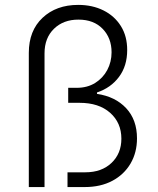

<svg xmlns="http://www.w3.org/2000/svg" viewBox="-20 -757 638 777"><path d="M96.6 0V-543Q96.6 -632.8 152.2 -685Q207.7 -737.2 296.5 -737.2Q354 -737.2 398.8 -714.8Q443.5 -692.5 469.3 -651.3Q495 -610.1 494.7 -554Q494.7 -490.1 461.5 -445.7Q428.3 -401.3 372.5 -382.8V-377.1Q446.7 -366.1 490.6 -319.1Q534.4 -272 534.4 -197.1Q534.4 -139.6 508.2 -95Q481.9 -50.4 434.5 -25.2Q387.1 0 322.8 0H253.2V-59.7H325.6Q391.3 -59.7 431.3 -97.7Q471.2 -135.7 471.2 -195.7Q471.2 -260.3 425.6 -300.6Q380 -340.9 302.2 -340.9H256V-401.6H290.1Q333.5 -401.6 365.1 -421.3Q396.7 -441.1 414.1 -473.7Q431.5 -506.4 431.5 -545.5Q431.5 -603 395.4 -640.3Q359.4 -677.6 297.9 -677.6Q236.9 -677.9 198.5 -640.6Q160.2 -603.3 160.2 -541.2V0Z"/></svg>

Font: Inter Zeller Light
Style: Regular
Weight: 300
Designer: Rasmus Andersson; Joe Bland
Foundry: zeller
Version: Version 3.015;git-dec3a8cb1